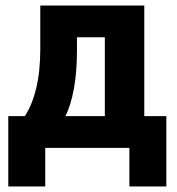

<svg xmlns="http://www.w3.org/2000/svg" viewBox="-20 -536 640 696"><path d="M10 -115H70Q96 -154 111 -215Q126 -276 126 -358V-516H503V-115H583V140H449V0H144V140H10ZM360 -115V-401H259V-354Q259 -276 248 -215Q237 -154 217 -115Z"/></svg>

Font: Lilex Nerd Font
Style: Bold
Weight: 700
Designer: Mike Abbink, Paul van der Laan, Pieter van Rosmalen, Mikhael Khrustik
Foundry: Mikhael Khrustik
Version: Version 2.400; ttfautohint (v1.8.4.7-5d5b);Nerd Fonts 3.3.0